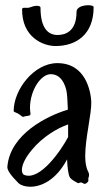

<svg xmlns="http://www.w3.org/2000/svg" viewBox="-20 -672 412 730"><path d="M327 -286C325 -323 307 -432 198 -432C109 -432 32 -331 32 -250C32 -245 45 -244 55 -236C66 -228 65 -226 72 -229C80 -232 97 -230 96 -239C95 -247 94 -255 94 -263C95 -331 136 -390 173 -390C201 -390 222 -370 232 -330C235 -318 237 -290 238 -255C160 -232 18 -162 8 -38C7 -26 19 -7 51 25C59 32 75 38 95 38C135 38 192 15 235 -66C236 -38 240 -7 245 1C249 10 265 18 276 24C282 27 283 16 298 26C306 31 319 17 316 11C313 5 324 -3 315 -20C307 -35 304 -56 304 -79C304 -148 329 -241 327 -286ZM239 -151C212 -100 132 17 72 -7C61 -11 52 -43 101 -102C143 -153 199 -185 239 -199ZM64 -637C63 -531 143 -497 191 -497C269 -497 336 -540 336 -645C336 -657 271 -656 271 -627C271 -553 229 -539 199 -539C164 -539 134 -563 134 -643C133 -654 108 -650 94 -644C82 -639 64 -647 64 -637Z"/></svg>

Font: Oregano
Style: Regular
Weight: 400
Designer: Astigmatic (AOETI)
Foundry: Astigmatic (AOETI)
Version: Version 1.000